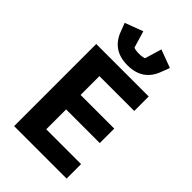

<svg xmlns="http://www.w3.org/2000/svg" viewBox="-277 -1053 1154 1154"><g transform="rotate(45 300.0 -476.0)"><path d="M80 0V-698H526V-575H230V-415H516V-292H230V-123H526V0ZM132 -854 111 -909 226 -952 258 -845Q264 -842 277 -840Q290 -838 303 -838Q316 -838 329 -840Q342 -842 348 -845L380 -952L495 -909L474 -854Q453 -798 410.5 -769Q368 -740 303 -740Q238 -740 195.5 -769Q153 -798 132 -854Z"/></g></svg>

Font: iA Writer Quattro V
Style: Regular
Weight: 400
Designer: Mike Abbink, Paul van der Laan, Pieter van Rosmalen, Oliver Reichenstein
Foundry: Information Architects Inc.
Version: Version 2.000